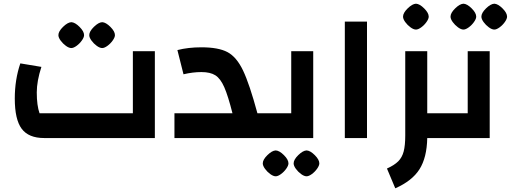

<svg xmlns="http://www.w3.org/2000/svg" viewBox="-20 -747 2764 1039"><path d="M60 -214Q60 -316 90 -404L204 -385Q179 -308 179 -247Q179 -176 194 -134H699V-470H818V0H219Q135 0 97.5 -50Q60 -100 60 -214ZM296 -557Q296 -577 321 -601.5Q346 -626 366 -627Q386 -626 410.5 -601.5Q435 -577 435 -557Q435 -545 423 -528Q411 -511 394.5 -499Q378 -487 366 -487Q353 -487 336.5 -499Q320 -511 308 -527.5Q296 -544 296 -557ZM463 -557Q463 -577 488 -601.5Q513 -626 533 -627Q553 -626 577.5 -601.5Q602 -577 602 -557Q602 -545 590 -528Q578 -511 561.5 -499Q545 -487 533 -487Q520 -487 503.5 -499Q487 -511 475 -527.5Q463 -544 463 -557Z M1441 -134V0H924V-134H1238Q1214 -229 1193.5 -275.5Q1173 -322 1145.5 -339.5Q1118 -357 1070 -357Q1023 -357 973 -345L940 -476Q998 -491 1070 -491Q1162 -491 1211 -465Q1260 -439 1295 -366Q1330 -293 1373 -134Z M1401 -134H1556V-470H1675V0H1401ZM1402 137Q1402 117 1427 92.5Q1452 68 1472 67Q1492 68 1516.5 92.5Q1541 117 1541 137Q1541 149 1529 166Q1517 183 1500.5 195Q1484 207 1472 207Q1459 207 1442.5 195Q1426 183 1414 166.5Q1402 150 1402 137ZM1569 137Q1569 117 1594 92.5Q1619 68 1639 67Q1659 68 1683.5 92.5Q1708 117 1708 137Q1708 149 1696 166Q1684 183 1667.5 195Q1651 207 1639 207Q1626 207 1609.5 195Q1593 183 1581 166.5Q1569 150 1569 137Z M1846 -630H1966V0H1846Z M2396 0H2292Q2290 106 2250 169Q2210 232 2119 272L2074 165Q2114 147 2135 126Q2156 105 2164.5 72.5Q2173 40 2173 -14V-470H2292V-134H2396ZM2161 -657Q2161 -677 2186 -701.5Q2211 -726 2231 -727Q2251 -726 2275.5 -701.5Q2300 -677 2300 -657Q2300 -645 2288 -628Q2276 -611 2259.5 -599Q2243 -587 2231 -587Q2218 -587 2201.5 -599Q2185 -611 2173 -627.5Q2161 -644 2161 -657Z M2356 -134H2511V-470H2630V0H2356ZM2418 -657Q2418 -677 2443 -701.5Q2468 -726 2488 -727Q2508 -726 2532.5 -701.5Q2557 -677 2557 -657Q2557 -645 2545 -628Q2533 -611 2516.5 -599Q2500 -587 2488 -587Q2475 -587 2458.5 -599Q2442 -611 2430 -627.5Q2418 -644 2418 -657ZM2585 -657Q2585 -677 2610 -701.5Q2635 -726 2655 -727Q2675 -726 2699.5 -701.5Q2724 -677 2724 -657Q2724 -645 2712 -628Q2700 -611 2683.5 -599Q2667 -587 2655 -587Q2642 -587 2625.5 -599Q2609 -611 2597 -627.5Q2585 -644 2585 -657Z"/></svg>

Font: Changa SemiBold
Style: Regular
Weight: 600
Designer: Eduardo Rodriguez Tunni
Foundry: Eduardo Rodriguez Tunni
Version: Version 2.002; ttfautohint (v1.5) -l 8 -r 50 -G 150 -x 14 -H